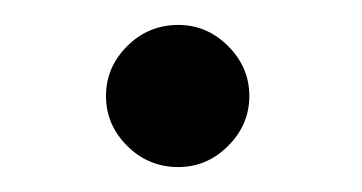

<svg xmlns="http://www.w3.org/2000/svg" viewBox="-20 -123 290 154"><path d="M123 11Q99 11 82 -6Q65 -23 65 -46Q65 -69 82 -86Q99 -103 123 -103Q146 -103 163 -86Q180 -69 180 -46Q180 -23 163 -6Q146 11 123 11Z"/></svg>

Font: Inconsolata UltraCondensed Black
Style: Regular
Weight: 900
Width: 1
Monospace: yes
Designer: Raph Levien, Cyreal, Brenton Simpson
Foundry: Raph Levien, Cyreal, Google
Version: Version 3.001; ttfautohint (v1.8.2.53-6de2)